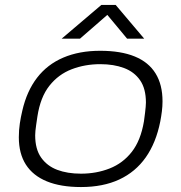

<svg xmlns="http://www.w3.org/2000/svg" viewBox="-20 -743 732 775"><path d="M307 12Q225 12 169 -11Q113 -34 84.5 -78.5Q56 -123 56 -189Q56 -218 60 -244.5Q64 -271 70 -296Q88 -375 129.5 -429Q171 -483 235.5 -510.5Q300 -538 384 -538Q468 -538 524 -515Q580 -492 608 -446.5Q636 -401 636 -334Q636 -314 633.5 -294Q631 -274 627 -253Q610 -167 568.5 -108Q527 -49 461.5 -18.5Q396 12 307 12ZM307 -42Q369 -42 422.5 -63Q476 -84 512 -130Q548 -176 561 -253Q564 -274 565.5 -287.5Q567 -301 568 -311Q569 -321 569 -329Q569 -385 545.5 -419Q522 -453 480.5 -468.5Q439 -484 385 -484Q323 -484 269.5 -463.5Q216 -443 179.5 -397Q143 -351 131 -273Q128 -253 126 -239Q124 -225 123 -215Q122 -205 122 -197Q122 -141 146 -107Q170 -73 211 -57.5Q252 -42 307 -42ZM229 -587 389 -723H447L562 -587H493L404 -694H426L303 -587Z"/></svg>

Font: Archivo Expanded ExtraLight
Style: Italic
Weight: 250
Width: 7
Italic angle: -10°
Designer: Hector Gatti
Foundry: Omnibus-Type
Version: Version 2.001